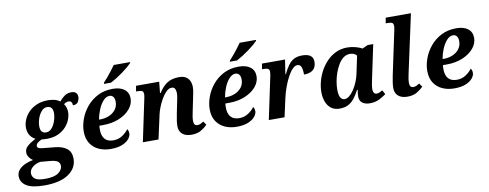

<svg xmlns="http://www.w3.org/2000/svg" viewBox="-135 -1169 4618 1812"><g transform="rotate(-10 2174.5 -263.0)"><path d="M170 240Q49 240 -4.5 205.5Q-58 171 -58 113Q-58 77 -35 51Q-12 25 24.5 8.5Q61 -8 102 -15Q83 -26 67 -48.5Q51 -71 51 -97Q51 -129 77 -153.5Q103 -178 159 -209Q126 -225 107.5 -255.5Q89 -286 89 -329Q89 -364 104.5 -402Q120 -440 151 -472.5Q182 -505 229 -525.5Q276 -546 339 -546Q372 -546 401 -538.5Q430 -531 452 -514Q475 -543 503 -562.5Q531 -582 568 -582Q599 -582 613 -567Q627 -552 627 -529Q627 -504 613.5 -481Q600 -458 563 -458Q563 -501 528 -501Q515 -501 503.5 -496Q492 -491 482 -483Q493 -469 500 -447.5Q507 -426 507 -403Q507 -370 493 -333Q479 -296 449.5 -263.5Q420 -231 374.5 -210Q329 -189 266 -189Q257 -189 240 -190Q223 -191 215 -192Q192 -182 176 -168.5Q160 -155 160 -139Q160 -123 175.5 -117Q191 -111 214 -109L326 -98Q400 -91 440.5 -58.5Q481 -26 481 38Q481 129 400 184.5Q319 240 170 240ZM269 -250Q296 -250 315.5 -267.5Q335 -285 348 -311.5Q361 -338 367.5 -366Q374 -394 374 -416Q374 -484 320 -484Q294 -484 274.5 -467Q255 -450 241.5 -424Q228 -398 221.5 -370Q215 -342 215 -319Q215 -282 229.5 -266Q244 -250 269 -250ZM185 180Q273 180 312.5 151Q352 122 352 85Q352 56 330.5 41Q309 26 257 22L168 14Q125 20 93 45.5Q61 71 61 106Q61 137 86.5 158.5Q112 180 185 180Z M843 10Q782 10 731.5 -12.5Q681 -35 650.5 -81Q620 -127 620 -197Q620 -253 642 -314Q664 -375 707 -427.5Q750 -480 813 -513Q876 -546 959 -546Q1030 -546 1070 -515Q1110 -484 1110 -428Q1110 -374 1071.5 -328Q1033 -282 965.5 -253.5Q898 -225 812 -225H775Q774 -215 773.5 -205Q773 -195 773 -187Q773 -129 800 -97.5Q827 -66 882 -66Q931 -66 969 -91.5Q1007 -117 1028 -147Q1041 -131 1041 -104Q1041 -80 1020 -53.5Q999 -27 955.5 -8.5Q912 10 843 10ZM791 -282Q841 -282 880.5 -299.5Q920 -317 943 -348Q966 -379 966 -421Q966 -452 953 -469Q940 -486 917 -486Q885 -486 857 -455Q829 -424 809.5 -377Q790 -330 782 -282ZM886 -606 889 -619Q908 -638 929.5 -664Q951 -690 972 -717Q993 -744 1008 -766H1165L1162 -756Q1150 -743 1126.5 -723Q1103 -703 1073 -681Q1043 -659 1012 -639.5Q981 -620 954 -606Z M1618 10Q1561 10 1530 -17.5Q1499 -45 1499 -93Q1499 -114 1503 -144Q1507 -174 1515 -212L1531 -291Q1535 -311 1542 -344.5Q1549 -378 1549 -403Q1549 -422 1541 -441Q1533 -460 1507 -460Q1482 -460 1457 -436Q1432 -412 1411 -375.5Q1390 -339 1374.5 -300Q1359 -261 1353 -232L1302 0H1152L1236 -398Q1239 -411 1241 -424Q1243 -437 1243 -441Q1243 -468 1231 -475.5Q1219 -483 1190 -483H1172L1181 -536H1403L1392 -429H1398Q1436 -489 1481 -517.5Q1526 -546 1593 -546Q1636 -546 1660.5 -530Q1685 -514 1696 -488Q1707 -462 1707 -431Q1707 -406 1700.5 -375Q1694 -344 1689 -318L1667 -211Q1661 -184 1657 -160Q1653 -136 1653 -115Q1653 -70 1688 -70Q1704 -70 1717 -76Q1730 -82 1747 -93L1771 -59Q1747 -34 1710 -12Q1673 10 1618 10Z M2050 10Q1989 10 1938.5 -12.5Q1888 -35 1857.5 -81Q1827 -127 1827 -197Q1827 -253 1849 -314Q1871 -375 1914 -427.5Q1957 -480 2020 -513Q2083 -546 2166 -546Q2237 -546 2277 -515Q2317 -484 2317 -428Q2317 -374 2278.5 -328Q2240 -282 2172.5 -253.5Q2105 -225 2019 -225H1982Q1981 -215 1980.5 -205Q1980 -195 1980 -187Q1980 -129 2007 -97.5Q2034 -66 2089 -66Q2138 -66 2176 -91.5Q2214 -117 2235 -147Q2248 -131 2248 -104Q2248 -80 2227 -53.5Q2206 -27 2162.5 -8.5Q2119 10 2050 10ZM1998 -282Q2048 -282 2087.5 -299.5Q2127 -317 2150 -348Q2173 -379 2173 -421Q2173 -452 2160 -469Q2147 -486 2124 -486Q2092 -486 2064 -455Q2036 -424 2016.5 -377Q1997 -330 1989 -282ZM2093 -606 2096 -619Q2115 -638 2136.5 -664Q2158 -690 2179 -717Q2200 -744 2215 -766H2372L2369 -756Q2357 -743 2333.5 -723Q2310 -703 2280 -681Q2250 -659 2219 -639.5Q2188 -620 2161 -606Z M2444 -402Q2446 -410 2448 -424Q2450 -438 2450 -448Q2450 -467 2438 -475Q2426 -483 2397 -483H2379L2388 -536H2609L2588 -399H2593Q2616 -447 2640 -480Q2664 -513 2695.5 -529.5Q2727 -546 2774 -546Q2879 -546 2879 -468Q2879 -416 2848.5 -390.5Q2818 -365 2761 -365Q2761 -411 2751 -437.5Q2741 -464 2712 -464Q2691 -464 2667 -439.5Q2643 -415 2620.5 -373.5Q2598 -332 2579 -280Q2560 -228 2548 -173L2510 0H2359Z M3036 10Q2989 10 2957 -14Q2925 -38 2909 -79.5Q2893 -121 2893 -173Q2893 -220 2906 -271.5Q2919 -323 2945 -371.5Q2971 -420 3009 -459.5Q3047 -499 3096.5 -522.5Q3146 -546 3207 -546Q3246 -546 3286 -535Q3326 -524 3348 -511L3401 -535H3454L3388 -223Q3386 -212 3381.5 -192Q3377 -172 3374 -151.5Q3371 -131 3371 -118Q3371 -93 3380.5 -81Q3390 -69 3406 -69Q3420 -69 3433 -75Q3446 -81 3462 -90L3484 -50Q3459 -31 3419.5 -10.5Q3380 10 3326 10Q3282 10 3255 -10.5Q3228 -31 3228 -70Q3228 -99 3235 -135H3228Q3204 -89 3178 -56.5Q3152 -24 3118.5 -7Q3085 10 3036 10ZM3099 -70Q3121 -70 3144 -88.5Q3167 -107 3188 -138.5Q3209 -170 3225.5 -209Q3242 -248 3250 -288L3285 -454Q3275 -468 3258 -475Q3241 -482 3221 -482Q3186 -482 3158 -461Q3130 -440 3109 -405Q3088 -370 3073.5 -329Q3059 -288 3052 -246.5Q3045 -205 3045 -172Q3045 -114 3060.5 -92Q3076 -70 3099 -70Z M3687 10Q3630 10 3599 -17.5Q3568 -45 3568 -93Q3568 -114 3572 -144Q3576 -174 3584 -212L3671 -622Q3674 -635 3676 -648Q3678 -661 3678 -665Q3678 -692 3666 -699.5Q3654 -707 3625 -707H3604L3613 -760H3855L3736 -211Q3730 -184 3726 -160Q3722 -136 3722 -115Q3722 -70 3757 -70Q3773 -70 3786 -76Q3799 -82 3816 -93L3840 -59Q3816 -34 3779 -12Q3742 10 3687 10Z M4135 10Q4074 10 4023.5 -12.5Q3973 -35 3942.5 -81Q3912 -127 3912 -197Q3912 -253 3934 -314Q3956 -375 3999 -427.5Q4042 -480 4105 -513Q4168 -546 4251 -546Q4322 -546 4362 -515Q4402 -484 4402 -428Q4402 -374 4363.5 -328Q4325 -282 4257.5 -253.5Q4190 -225 4104 -225H4067Q4066 -215 4065.5 -205Q4065 -195 4065 -187Q4065 -129 4092 -97.5Q4119 -66 4174 -66Q4223 -66 4261 -91.5Q4299 -117 4320 -147Q4333 -131 4333 -104Q4333 -80 4312 -53.5Q4291 -27 4247.5 -8.5Q4204 10 4135 10ZM4083 -282Q4133 -282 4172.5 -299.5Q4212 -317 4235 -348Q4258 -379 4258 -421Q4258 -452 4245 -469Q4232 -486 4209 -486Q4177 -486 4149 -455Q4121 -424 4101.5 -377Q4082 -330 4074 -282Z"/></g></svg>

Font: Noto Serif
Style: Bold Italic
Weight: 700
Italic angle: -12°
Designer: Monotype Design Team
Foundry: Monotype Imaging Inc.
Version: Version 2.013